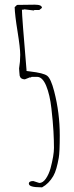

<svg xmlns="http://www.w3.org/2000/svg" viewBox="-20 -795 318 825"><path d="M74.2 -753.9Q74.2 -726.1 94.2 -491.2L92.8 -490.2Q92.8 -489.7 110.4 -487.8Q166.5 -481.4 182.6 -469.5Q198.7 -457.5 212.9 -402.3Q236.8 -309.6 236.8 -213.9Q236.8 -141.1 232.4 -116.5Q228 -91.8 222.4 -72Q216.8 -52.2 209 -38.6Q189.9 -5.9 161.1 9.8H155.8Q104 9.8 104 -5.9Q104 -17.1 123 -17.1L148.9 -8.8Q164.1 -8.8 177 -27.3Q189.9 -45.9 197.3 -72.3Q211.9 -127.9 211.9 -159.4Q211.9 -190.9 209.7 -231Q207.5 -271 200.9 -329.3Q194.3 -387.7 178.5 -426.3Q162.6 -464.8 139.2 -464.8H116.2L111.8 -461.9L108.9 -462.9L86.9 -454.1Q68.4 -454.1 64.5 -469.7Q63.5 -475.1 63 -486.1Q62.5 -497.1 62 -501Q66.9 -529.3 66.9 -559.1Q66.9 -588.9 55.4 -659.7Q43.9 -730.5 43 -764.2L53.2 -773.9L129.9 -774.9Q160.2 -774.9 160.2 -761.2L148.9 -752H127.9L125 -750L85 -754.9L78.1 -752.9ZM74.2 -652.8Q73.2 -652.8 73.2 -651.9Z"/></svg>

Font: Amatic SC
Style: Regular
Weight: 400
Version: Version 1.004